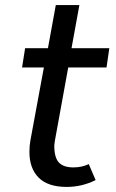

<svg xmlns="http://www.w3.org/2000/svg" viewBox="-20 -726 457 757"><path d="M96 -127Q96 -152 100 -173L153 -460H67L79 -536H169L200 -706H293L262 -536H411L400 -460H249L196 -169Q195 -161 194 -152Q194 -105 212 -85.5Q230 -66 269 -66Q303 -66 330 -79L357 -16Q303 11 243 11Q169 11 132.5 -25.5Q96 -62 96 -127Z"/></svg>

Font: Nebula Sans Medium
Style: Regular
Weight: 500
Italic angle: -9°
Designer: Paul D. Hunt for Adobe (as Source Sans)
Foundry: Nebula Entertainment & Broadcasting LLC
Version: Version 1.010